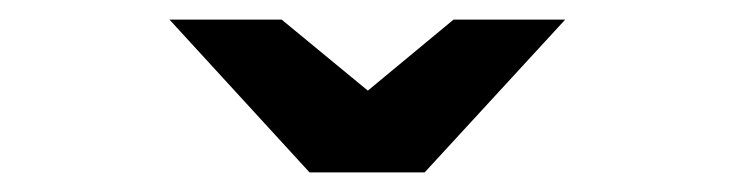

<svg xmlns="http://www.w3.org/2000/svg" viewBox="-20 -941 752 196"><path d="M296 -765 153 -921H267.5L355.5 -848.5L443 -921H557L413.5 -765Z"/></svg>

Font: Undotted
Style: Bold
Weight: 700
Designer: Delve Withrington, Dave Bailey, Thomas Jockin
Foundry: Delve Fonts LLC
Version: Version 4.000